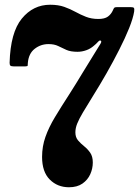

<svg xmlns="http://www.w3.org/2000/svg" viewBox="-20 -780 592 810"><path d="M20.5 -515Q24 -643 72 -701.5Q120 -760 191.5 -760Q226 -760 251.2 -751Q276.5 -742 298.2 -730Q320 -718 343 -709Q366 -700 395 -700Q421.5 -700 435.2 -710Q449 -720 456.5 -737Q459 -743.5 461.8 -746.8Q464.5 -750 474 -750H530.5Q542.5 -750 545 -746.5Q547.5 -743 546 -731.5Q541.5 -703 524.8 -661.2Q508 -619.5 483.2 -570.8Q458.5 -522 429.8 -471.5Q401 -421 372.5 -375.5Q346 -333 329.8 -305.5Q313.5 -278 305.8 -258.8Q298 -239.5 298 -221.5Q298 -201 309.2 -187.8Q320.5 -174.5 335 -163Q349.5 -151.5 360.5 -135.8Q371.5 -120 371.5 -94.5Q371.5 -69 360.8 -45Q350 -21 327.8 -5.5Q305.5 10 271 10Q222.5 10 190 -22.5Q157.5 -55 157.5 -118Q157.5 -162.5 171.8 -202.8Q186 -243 211.8 -285.8Q237.5 -328.5 271.5 -381Q302.5 -429.5 329 -473.8Q355.5 -518 388.5 -570.5Q397 -584 403.2 -594.2Q409.5 -604.5 406 -607.5Q401.5 -612.5 393.5 -603.5Q385.5 -594.5 376 -587Q362 -574.5 343.8 -568Q325.5 -561.5 307 -561.5Q278 -561.5 260 -569.5Q242 -577.5 225.5 -585.8Q209 -594 184.5 -594Q152 -594 126.5 -574.2Q101 -554.5 97.5 -515Q97 -507 96.8 -503.5Q96.5 -500 87 -500H37Q27.5 -500 24 -503Q20.5 -506 20.5 -515Z"/></svg>

Font: Besley* Narrow Heavy
Style: Regular
Weight: 800
Width: 4
Designer: Owen Earl
Foundry: indestructible type*
Version: Version 3.000; ttfautohint (v1.8.3)